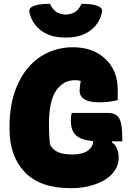

<svg xmlns="http://www.w3.org/2000/svg" viewBox="-20 -968 690 1008"><path d="M357 -375H547Q590 -375 606 -346.5Q622 -318 622 -242V-226H568V-220Q585 -209 594 -188Q603 -167 603 -141Q603 -111 591 -87.5Q579 -64 558 -44Q527 -16 473 2Q419 20 351 20Q191 20 110.5 -64Q30 -148 30 -290V-301Q30 -406 57 -484.5Q84 -563 130 -615.5Q176 -668 236 -694Q296 -720 362 -720Q470 -720 535 -657Q566 -627 582 -587.5Q598 -548 598 -498V-442Q576 -437 553 -434Q530 -431 504 -431Q453 -430 425.5 -445.5Q398 -461 398 -492Q398 -504 399.5 -515.5Q401 -527 404 -543Q392 -547 374 -547Q313 -547 275 -493Q237 -439 237 -316V-304Q237 -280 238.5 -255.5Q240 -231 242 -211Q256 -182 284 -169.5Q312 -157 360 -157Q413 -157 441 -177Q469 -197 469 -227Q405 -233 378.5 -258Q352 -283 352 -333Q352 -344 353 -355Q354 -366 357 -375ZM408 -948Q440 -948 463 -944.5Q486 -941 503 -932Q520 -922 515 -901Q501 -842 452.5 -806.5Q404 -771 329 -771H321Q246 -771 197.5 -806.5Q149 -842 135 -901Q130 -922 147 -932Q164 -941 187 -944.5Q210 -948 242 -948Q256 -920 273.5 -907Q291 -894 325 -891Q359 -894 377 -907Q395 -920 408 -948Z"/></svg>

Font: Recursive Sn Csl St Blk
Style: Regular
Weight: 900
Version: Version 1.079;hotconv 1.0.112;makeotfexe 2.5.65598; ttfautoh